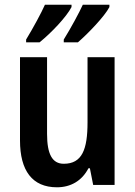

<svg xmlns="http://www.w3.org/2000/svg" viewBox="-20 -786 574 816"><path d="M445 -756V-766H332C317 -733 282 -668 251 -618V-606H311C354 -643 425 -717 445 -756ZM284 -756V-766H171C156 -732 122 -669 91 -618V-606H148C199 -647 263 -715 284 -756ZM467 -543H352V-266C352 -151 329 -90 251 -90C202 -90 180 -131 180 -217V-543H65V-189C65 -61 117 10 222 10C280 10 328 -17 356 -71H362L376 0H467Z"/></svg>

Font: Noto Sans Gujarati UI Condensed SemiBold
Style: Regular
Weight: 600
Width: 3
Designer: Jelle Bosma - Monotype Design Team, Universal Thirst
Foundry: Monotype Imaging Inc.
Version: Version 2.106